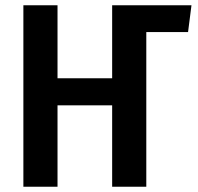

<svg xmlns="http://www.w3.org/2000/svg" viewBox="-20 -711 752 731"><path d="M709 -691 696 -589H537V0H407V-310H199V0H69V-691H199V-413H407V-691Z"/></svg>

Font: Fira Sans Condensed Medium
Style: Regular
Weight: 500
Width: 3
Designer: Carrois Corporate & Edenspiekermann AG
Foundry: Carrois Corporate GbR & Edenspiekermann AG
Version: Version 4.203;PS 004.203;hotconv 1.0.88;makeotf.lib2.5.64775